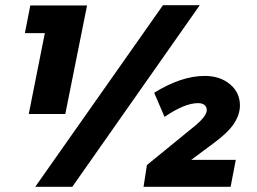

<svg xmlns="http://www.w3.org/2000/svg" viewBox="-20 -721 993 741"><path d="M97 -700H316L232 -281H91L153 -593H76ZM259 0H116L609 -701H751ZM718 -104H890L870 0H534L547 -84L732 -235Q778 -273 778 -296Q778 -309 769 -316Q760 -323 744 -323Q693 -323 615 -270L575 -363Q680 -428 770 -428Q829 -428 867.5 -396Q906 -364 906 -314Q906 -279 883 -244Q860 -209 804 -168Z"/></svg>

Font: Gontserrat ExtraBold
Style: Italic
Weight: 800
Italic angle: -11.3°
Designer: Julieta Ulanovsky
Foundry: Julieta Ulanovsky
Version: Version 6.001